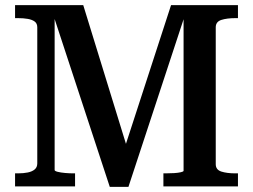

<svg xmlns="http://www.w3.org/2000/svg" viewBox="-20 -730 991 752"><path d="M39 0V-51H50Q72 -51 89 -54.5Q106 -58 116 -66.5Q126 -75 126 -90V-623Q126 -638 116 -645.5Q106 -653 89 -656Q72 -659 50 -659H39V-710H306L488 -119L464 -138L650 -710H912V-659H902Q869 -659 847 -652Q825 -645 825 -623V-87Q825 -65 847 -58Q869 -51 902 -51H912V0H620V-51H628Q646 -51 662 -52Q678 -53 688.5 -55.5Q699 -58 699 -61V-690L710 -688L483 2H410L183 -689L194 -688V-64Q194 -60 206 -57Q218 -54 235 -52.5Q252 -51 268 -51H274V0Z"/></svg>

Font: Roboto Serif 36pt Medium
Style: Regular
Weight: 500
Designer: Greg Gazdowicz
Foundry: Commercial Type
Version: Version 1.008